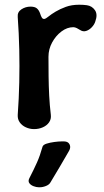

<svg xmlns="http://www.w3.org/2000/svg" viewBox="-20 -533 438 812"><path d="M124 13Q106 13 89.5 5.5Q73 -2 63.5 -15.5Q54 -29 55 -47Q60 -116 61.5 -185Q63 -254 61.5 -323Q60 -392 55 -461Q53 -482 70.5 -493.5Q88 -505 109 -505Q127 -505 136 -497.5Q145 -490 150 -475Q153 -465 157 -458.5Q161 -452 168 -453Q174 -454 185.5 -463.5Q197 -473 215.5 -484Q234 -495 258.5 -504Q283 -513 315 -513Q324 -513 332 -512.5Q340 -512 347 -511Q369 -508 381.5 -490Q394 -472 383 -442Q379 -429 368 -417.5Q357 -406 344 -402Q331 -398 319 -406Q313 -410 305 -414Q297 -418 290 -418Q264 -418 240 -400Q216 -382 200.5 -353.5Q185 -325 185 -293Q185 -251 185.5 -210Q186 -169 188 -129Q190 -89 195 -47Q197 -29 187.5 -15.5Q178 -2 161 5.5Q144 13 124 13ZM193 239Q188 248 174.5 253.5Q161 259 148 259H144Q134 259 122 254.5Q110 250 104 241.5Q98 233 104 221Q124 182 136.5 154Q149 126 160 87Q163 79 177 74.5Q191 70 209.5 67.5Q228 65 242 65H249Q262 65 268.5 70.5Q275 76 276.5 85Q278 94 272 105Q250 143 233 172Q216 201 193 239Z"/></svg>

Font: Winky Sans Medium
Style: Regular
Weight: 500
Designer: Simon Atzbach
Foundry: typofactur
Version: Version 1.205